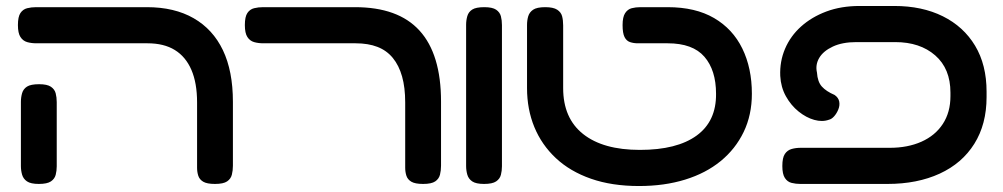

<svg xmlns="http://www.w3.org/2000/svg" viewBox="-20 -607 3359 643"><path d="M700 9Q673 9 660.5 1.5Q648 -6 644 -18.5Q640 -31 640 -45V-264Q640 -329 621 -373Q602 -417 565.5 -439.5Q529 -462 474 -462H102Q85 -462 71 -466Q57 -470 48.5 -483Q40 -496 40 -523Q40 -551 48.5 -563.5Q57 -576 71 -579.5Q85 -583 101 -583H472Q564 -583 628.5 -546Q693 -509 726.5 -439Q760 -369 760 -266V-52Q760 -36 756.5 -22Q753 -8 740.5 0.5Q728 9 700 9ZM110 9Q83 9 70.5 0.5Q58 -8 54 -22Q50 -36 50 -51V-266Q50 -281 54 -295Q58 -309 70.5 -317Q83 -325 111 -325Q138 -325 150.5 -316.5Q163 -308 166.5 -294.5Q170 -281 170 -265V-50Q170 -35 166.5 -21.5Q163 -8 150.5 0.5Q138 9 110 9Z M1397 9Q1370 9 1357.5 1.5Q1345 -6 1341 -18.5Q1337 -31 1337 -45V-264Q1337 -314 1326.5 -351Q1316 -388 1295.5 -413Q1275 -438 1244 -450Q1213 -462 1171 -462H862Q845 -462 831 -466Q817 -470 808.5 -483Q800 -496 800 -523Q800 -551 808.5 -563.5Q817 -576 831 -579.5Q845 -583 861 -583H1169Q1241 -583 1295 -563.5Q1349 -544 1385 -504.5Q1421 -465 1439 -405.5Q1457 -346 1457 -267V-52Q1457 -36 1453.5 -22Q1450 -8 1437.5 0.5Q1425 9 1397 9Z M1601 9Q1574 9 1561.5 0.5Q1549 -8 1545 -22Q1541 -36 1541 -51V-524Q1541 -539 1545 -553Q1549 -567 1561.5 -575Q1574 -583 1602 -583Q1629 -583 1641.5 -574.5Q1654 -566 1657.5 -552.5Q1661 -539 1661 -523V-50Q1661 -35 1657.5 -21.5Q1654 -8 1641.5 0.5Q1629 9 1601 9Z M2120 16Q2029 16 1959 -8.5Q1889 -33 1841.5 -77.5Q1794 -122 1769.5 -181.5Q1745 -241 1745 -312V-523Q1745 -539 1749 -552.5Q1753 -566 1765.5 -574.5Q1778 -583 1806 -583Q1833 -583 1846 -574.5Q1859 -566 1862.5 -552.5Q1866 -539 1866 -522V-312Q1866 -211 1933 -158Q2000 -105 2123 -105Q2247 -105 2313 -153Q2379 -201 2378 -293Q2378 -372 2339 -417Q2300 -462 2216 -462H2116Q2102 -462 2090 -466Q2078 -470 2071.5 -483Q2065 -496 2065 -523Q2065 -550 2073.5 -563Q2082 -576 2095.5 -579.5Q2109 -583 2125 -583H2216Q2309 -583 2371.5 -546.5Q2434 -510 2466 -444.5Q2498 -379 2498 -293Q2498 -222 2470.5 -165Q2443 -108 2393.5 -67.5Q2344 -27 2274.5 -5.5Q2205 16 2120 16Z M2660 9Q2645 9 2631 5.5Q2617 2 2608.5 -11Q2600 -24 2600 -51Q2600 -79 2608.5 -91.5Q2617 -104 2631 -108Q2645 -112 2661 -112H2960Q3020 -112 3066 -132.5Q3112 -153 3137.5 -192Q3163 -231 3163 -285V-297Q3163 -377 3112 -421.5Q3061 -466 2978 -466H2848Q2801 -466 2769 -451Q2737 -436 2723.5 -413Q2710 -390 2716 -364Q2718 -333 2732.5 -317Q2747 -301 2775 -289Q2788 -280 2790.5 -267Q2793 -254 2787.5 -240.5Q2782 -227 2773.5 -217.5Q2765 -208 2756 -206Q2734 -198 2707 -205.5Q2680 -213 2654.5 -233.5Q2629 -254 2612 -284.5Q2595 -315 2593 -353Q2591 -401 2609 -443.5Q2627 -486 2662.5 -518Q2698 -550 2747.5 -568.5Q2797 -587 2859 -587H2975Q3068 -587 3137.5 -552.5Q3207 -518 3245.5 -454Q3284 -390 3284 -300V-282Q3284 -191 3243 -125.5Q3202 -60 3127 -25.5Q3052 9 2952 9Z"/></svg>

Font: Fredoka Expanded Medium
Style: Regular
Weight: 500
Width: 7
Designer: Ben Nathan
Foundry: Milena B. Brandão, Ben Nathan
Version: Version 2.001